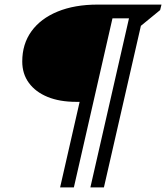

<svg xmlns="http://www.w3.org/2000/svg" viewBox="-20 -710 724 837"><path d="M312 -266Q240 -266 187.5 -287.5Q135 -309 106 -348.5Q77 -388 77 -442Q77 -518 117 -573.5Q157 -629 231 -659.5Q305 -690 406 -690H451L353 -266ZM242 107 424 -690H484L302 107ZM374 107 556 -690H684L678 -666L568 -576L606 -649L433 107ZM456 -630 470 -690H574L560 -630Z"/></svg>

Font: Platypi Light ExtraBold
Style: Italic
Weight: 800
Italic angle: -13°
Version: Version 1.200